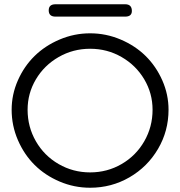

<svg xmlns="http://www.w3.org/2000/svg" viewBox="-20 -882 854 910"><path d="M210.9 -833Q210.9 -861.8 243.2 -861.8H573.2Q605 -861.8 605 -830.1Q605 -803.2 573.2 -803.2H243.2Q210.9 -803.2 210.9 -833ZM778.8 -361.8Q778.8 -261.2 729 -176.3Q679.2 -91.3 593.8 -41.7Q508.3 7.8 407.2 7.8Q331.5 7.8 262.7 -21.5Q193.8 -50.8 144 -100.3Q94.2 -149.9 64.7 -218.3Q35.2 -286.6 35.2 -361.8Q35.2 -434.1 64.7 -501Q94.2 -567.9 144 -616.7Q193.8 -665.5 262.9 -694.8Q332 -724.1 407.2 -724.1Q482.4 -724.1 551.5 -694.8Q620.6 -665.5 670.2 -616.7Q719.7 -567.9 749.3 -501Q778.8 -434.1 778.8 -361.8ZM703.1 -361.8Q703.1 -439.5 663.8 -505.9Q624.5 -572.3 556.4 -611.6Q488.3 -650.9 407.2 -650.9Q326.2 -650.9 257.8 -611.6Q189.5 -572.3 150.1 -505.9Q110.8 -439.5 110.8 -361.8Q110.8 -280.8 150.1 -212.4Q189.5 -144 257.8 -104.5Q326.2 -64.9 407.2 -64.9Q488.3 -64.9 556.4 -104.5Q624.5 -144 663.8 -212.4Q703.1 -280.8 703.1 -361.8Z"/></svg>

Font: Arcon Rounded-
Style: Regular
Weight: 400
Designer: M. Zarth
Foundry: martin zarth - visuelle & digitale kommunikation
Version: Version 1.110;PS 001.110;hotconv 1.0.70;makeotf.lib2.5.58329